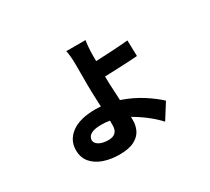

<svg xmlns="http://www.w3.org/2000/svg" viewBox="-137 -863 1274 1166"><g transform="rotate(-30 500.0 -280.0)"><path d="M452 -106V-135Q423 -140 393 -140Q300 -140 296 -88Q296 -66 321 -51.5Q346 -37 386 -37Q454 -37 452 -106ZM787 -504 790 -393Q739 -389 675.5 -386.5Q612 -384 560 -382Q560 -334 565 -256Q566 -235 567 -213Q645 -186 706 -147Q767 -108 807 -70L739 38Q674 -33 574 -91Q574 -78 574 -66Q574 -30 558.5 1.5Q543 33 505 53Q467 73 401 73Q341 73 291.5 56Q242 39 212.5 4.5Q183 -30 183 -82Q183 -153 241.5 -196Q300 -239 408 -239Q428 -239 447 -237Q446 -260 445 -283Q442 -347 442 -395V-535Q442 -563 439.5 -590.5Q437 -618 433 -633H568Q565 -617 562.5 -589.5Q560 -562 560 -536V-490Q611 -492 673.5 -495.5Q736 -499 787 -504Z"/></g></svg>

Font: Source Han Sans CN Bold
Style: Bold
Weight: 700
Designer: Ryoko NISHIZUKA 西塚涼子 (kana & ideographs); Paul D. Hunt (Latin, Greek & Cyrillic); Wenlong ZHANG 张文龙 (bopomofo); Sandoll 
Foundry: Adobe Systems Incorporated
Version: Version 1.00;May 30, 2023;FontCreator 11.5.0.2422 32-bit